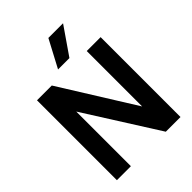

<svg xmlns="http://www.w3.org/2000/svg" viewBox="-257 -1058 1193 1193"><g transform="rotate(-45 339.5 -462.0)"><path d="M61 0V-702H191L496 -213V-700H618V2H489L184 -480V0ZM289 -745 385 -926H514L389 -745Z"/></g></svg>

Font: Georama ExtraCondensed Thin SemiBold
Style: Regular
Weight: 600
Version: Version 1.001